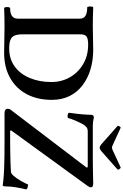

<svg xmlns="http://www.w3.org/2000/svg" viewBox="238 -1150 926 1442"><g transform="rotate(90 701.0 -429.0)"><path d="M41 3Q36 3 34 -8Q32 -19 34 -30.5Q36 -42 41 -42Q120 -42 120 -99V-567Q120 -621 36 -621Q31 -621 29.5 -632Q28 -643 29.5 -654.5Q31 -666 36 -666Q108 -663 179 -663Q223 -663 267 -664.5Q311 -666 355 -666Q432 -666 499.5 -646Q567 -626 619 -587Q671 -548 700.5 -490Q730 -432 730 -355Q730 -246 686.5 -165.5Q643 -85 563.5 -41Q484 3 377 3Q328 3 278.5 1.5Q229 0 179 0Q110 0 41 3ZM344 -35Q423 -35 479.5 -76.5Q536 -118 566 -190Q596 -262 596 -352Q596 -428 560.5 -490.5Q525 -553 461.5 -590.5Q398 -628 315 -628Q271 -628 254.5 -616Q238 -604 238 -571V-133Q238 -96 247.5 -74.5Q257 -53 280.5 -44Q304 -35 344 -35ZM1372 14Q1366 13 1356.5 11.5Q1347 10 1334 9Q1303 5 1231.5 2.5Q1160 0 1050 0H831Q797 0 797 -24Q797 -31 799 -36.5Q801 -42 805 -47L1239 -617L1235 -625H966Q948 -625 937.5 -617Q927 -609 919 -598Q912 -587 903 -569.5Q894 -552 884 -528Q877 -509 873 -499Q869 -489 867 -479Q866 -474 856 -473.5Q846 -473 836.5 -476Q827 -479 827 -485Q835 -543 838.5 -583.5Q842 -624 842 -648Q842 -671 862 -671Q873 -668 890.5 -665.5Q908 -663 921 -663H1169Q1216 -663 1262.5 -664Q1309 -665 1355 -666Q1387 -666 1387 -650Q1387 -644 1384 -637Q1381 -630 1375 -622L959 -49L963 -42Q1026 -42 1086 -42.5Q1146 -43 1194.5 -44.5Q1243 -46 1270 -48Q1283 -49 1300 -67.5Q1317 -86 1338 -122Q1348 -139 1354.5 -152Q1361 -165 1363 -173Q1365 -177 1375 -176Q1385 -175 1394.5 -170.5Q1404 -166 1402 -161Q1392 -119 1386 -81Q1380 -43 1380 -9Q1380 11 1372 14ZM1089 -715Q1078 -715 1065 -726L927 -848Q922 -853 929 -863.5Q936 -874 940 -872L1071 -812Q1081 -807 1089 -807Q1097 -807 1107 -812L1237 -872Q1242 -874 1249.5 -863.5Q1257 -853 1252 -848L1114 -726Q1101 -715 1089 -715Z"/></g></svg>

Font: Junicode VF
Style: Regular
Weight: 400
Designer: Peter S. Baker
Version: Version 2.213